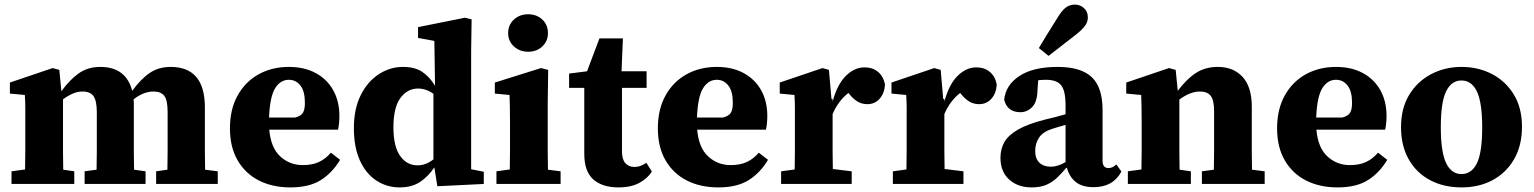

<svg xmlns="http://www.w3.org/2000/svg" viewBox="-20 -800 6671 835"><path d="M30 0V-55L89 -63Q90 -100 90 -140Q90 -180 90 -213V-271Q90 -308 90 -332.5Q90 -357 88 -387L23 -393V-441L209 -504L238 -496L247 -403Q281 -451 321 -480Q361 -509 416 -509Q528 -509 555 -405Q593 -457 631.5 -483Q670 -509 722 -509Q871 -509 871 -333V-213Q871 -179 871 -139Q871 -99 872 -62L927 -55V0H659V-55L708 -62Q709 -99 709 -139Q709 -179 709 -213V-312Q709 -364 694.5 -383Q680 -402 648 -402Q604 -402 561 -368Q562 -361 562 -352.5Q562 -344 562 -336V-213Q562 -179 562 -139Q562 -99 563 -62L613 -55V0H348V-55L400 -62Q401 -99 401 -139.5Q401 -180 401 -214V-312Q401 -361 387 -381.5Q373 -402 339 -402Q317 -402 295.5 -392.5Q274 -383 254 -368V-213Q254 -180 254 -139.5Q254 -99 255 -62L303 -55V0Z M1236 -453Q1200 -453 1177 -417Q1154 -381 1150 -289H1264Q1290 -296 1298 -310.5Q1306 -325 1306 -353Q1306 -403 1286.5 -428Q1267 -453 1236 -453ZM1243 15Q1165 15 1106 -15Q1047 -45 1013.5 -102.5Q980 -160 980 -242Q980 -325 1013.5 -385Q1047 -445 1105 -477Q1163 -509 1236 -509Q1304 -509 1353.5 -482Q1403 -455 1429.5 -407Q1456 -359 1456 -296Q1456 -263 1450 -236H1151Q1158 -157 1199 -119.5Q1240 -82 1297 -82Q1338 -82 1367 -95.5Q1396 -109 1419 -136L1459 -105Q1426 -49 1375.5 -17Q1325 15 1243 15Z M1691 -246Q1691 -163 1720 -122Q1749 -81 1796 -81Q1816 -81 1833 -88Q1850 -95 1865 -107V-392Q1833 -415 1798 -415Q1752 -415 1721.5 -374Q1691 -333 1691 -246ZM1882 10 1869 -72Q1842 -32 1806.5 -8.5Q1771 15 1718 15Q1662 15 1616.5 -15Q1571 -45 1545 -102.5Q1519 -160 1519 -243Q1519 -326 1548.5 -385.5Q1578 -445 1627 -477Q1676 -509 1732 -509Q1785 -509 1817 -487Q1849 -465 1872 -427L1869 -622L1798 -635V-682L2002 -723L2031 -716L2029 -578V-64L2084 -53V0Z M2139 0V-55L2197 -63Q2198 -100 2198 -140Q2198 -180 2198 -213V-264Q2198 -302 2197.5 -329.5Q2197 -357 2196 -387L2132 -393V-441L2333 -504L2364 -496L2362 -355V-213Q2362 -180 2362 -139.5Q2362 -99 2363 -62L2418 -55V0ZM2277 -575Q2240 -575 2215 -598Q2190 -621 2190 -656Q2190 -692 2215 -715Q2240 -738 2277 -738Q2314 -738 2338.5 -715Q2363 -692 2363 -656Q2363 -621 2338.5 -598Q2314 -575 2277 -575Z M2669 15Q2600 15 2560.5 -19.5Q2521 -54 2521 -131V-418H2455V-480L2533 -490L2587 -633H2689L2683 -490H2792V-418H2685V-141Q2685 -107 2699.5 -90.5Q2714 -74 2739 -74Q2754 -74 2766.5 -79Q2779 -84 2791 -92L2815 -54Q2798 -26 2762 -5.5Q2726 15 2669 15Z M3097 -453Q3061 -453 3038 -417Q3015 -381 3011 -289H3125Q3151 -296 3159 -310.5Q3167 -325 3167 -353Q3167 -403 3147.5 -428Q3128 -453 3097 -453ZM3104 15Q3026 15 2967 -15Q2908 -45 2874.5 -102.5Q2841 -160 2841 -242Q2841 -325 2874.5 -385Q2908 -445 2966 -477Q3024 -509 3097 -509Q3165 -509 3214.5 -482Q3264 -455 3290.5 -407Q3317 -359 3317 -296Q3317 -263 3311 -236H3012Q3019 -157 3060 -119.5Q3101 -82 3158 -82Q3199 -82 3228 -95.5Q3257 -109 3280 -136L3320 -105Q3287 -49 3236.5 -17Q3186 15 3104 15Z M3377 0V-55L3436 -63Q3437 -100 3437 -140Q3437 -180 3437 -213V-271Q3437 -309 3437 -333Q3437 -357 3435 -387L3371 -393V-441L3557 -504L3585 -496L3596 -370L3601 -369V-358Q3621 -433 3658.5 -470Q3696 -507 3740 -507Q3775 -507 3798.5 -487.5Q3822 -468 3829 -432Q3826 -393 3805 -370Q3784 -347 3752 -347Q3728 -347 3708.5 -359Q3689 -371 3672 -393L3670 -396Q3626 -362 3601 -304V-213Q3601 -181 3601 -141Q3601 -101 3602 -65L3684 -55V0Z M3863 0V-55L3922 -63Q3923 -100 3923 -140Q3923 -180 3923 -213V-271Q3923 -309 3923 -333Q3923 -357 3921 -387L3857 -393V-441L4043 -504L4071 -496L4082 -370L4087 -369V-358Q4107 -433 4144.5 -470Q4182 -507 4226 -507Q4261 -507 4284.5 -487.5Q4308 -468 4315 -432Q4312 -393 4291 -370Q4270 -347 4238 -347Q4214 -347 4194.5 -359Q4175 -371 4158 -393L4156 -396Q4112 -362 4087 -304V-213Q4087 -181 4087 -141Q4087 -101 4088 -65L4170 -55V0Z M4736 14Q4687 14 4659 -8Q4631 -30 4620 -70H4617Q4597 -46 4577 -27Q4557 -8 4531 3.5Q4505 15 4466 15Q4407 15 4369 -19Q4331 -53 4331 -114Q4331 -152 4348 -182Q4365 -212 4407.5 -236.5Q4450 -261 4525 -280Q4548 -285 4570 -291Q4592 -297 4614 -303V-343Q4614 -405 4595 -429Q4576 -453 4529 -453Q4521 -453 4512.5 -452.5Q4504 -452 4495 -451L4492 -408Q4491 -357 4469 -334.5Q4447 -312 4418 -312Q4361 -312 4347 -366Q4354 -431 4414 -470Q4474 -509 4580 -509Q4681 -509 4728 -464.5Q4775 -420 4775 -322V-101Q4775 -69 4801 -69Q4818 -69 4835 -85L4857 -54Q4821 14 4736 14ZM4482 -143Q4482 -110 4500.5 -92.5Q4519 -75 4550 -75Q4580 -75 4614 -95V-257Q4600 -253 4586.5 -249Q4573 -245 4560 -241Q4517 -228 4499.5 -202.5Q4482 -177 4482 -143ZM4498 -591Q4513 -617 4530.5 -645Q4548 -673 4576 -718Q4596 -752 4613.5 -766Q4631 -780 4655 -780Q4677 -780 4694 -765Q4711 -750 4711 -724Q4711 -702 4695.5 -683.5Q4680 -665 4651 -643Q4613 -614 4588 -594Q4563 -574 4540 -557Z M4885 0V-55L4944 -63Q4945 -100 4945 -140Q4945 -180 4945 -213V-271Q4945 -308 4944.5 -332.5Q4944 -357 4943 -387L4878 -393V-441L5064 -504L5093 -496L5102 -405Q5141 -457 5181.5 -483Q5222 -509 5276 -509Q5344 -509 5384 -465.5Q5424 -422 5424 -336V-214Q5424 -180 5424 -139.5Q5424 -99 5425 -62L5480 -55V0H5207V-55L5259 -62Q5260 -99 5260 -139.5Q5260 -180 5260 -214V-317Q5260 -364 5245.5 -383Q5231 -402 5199 -402Q5156 -402 5109 -367V-213Q5109 -180 5109 -139.5Q5109 -99 5110 -62L5159 -55V0Z M5790 -453Q5754 -453 5731 -417Q5708 -381 5704 -289H5818Q5844 -296 5852 -310.5Q5860 -325 5860 -353Q5860 -403 5840.5 -428Q5821 -453 5790 -453ZM5797 15Q5719 15 5660 -15Q5601 -45 5567.5 -102.5Q5534 -160 5534 -242Q5534 -325 5567.5 -385Q5601 -445 5659 -477Q5717 -509 5790 -509Q5858 -509 5907.5 -482Q5957 -455 5983.5 -407Q6010 -359 6010 -296Q6010 -263 6004 -236H5705Q5712 -157 5753 -119.5Q5794 -82 5851 -82Q5892 -82 5921 -95.5Q5950 -109 5973 -136L6013 -105Q5980 -49 5929.5 -17Q5879 15 5797 15Z M6336 15Q6259 15 6199.5 -16.5Q6140 -48 6106.5 -107Q6073 -166 6073 -247Q6073 -329 6108.5 -387.5Q6144 -446 6204 -477.5Q6264 -509 6336 -509Q6409 -509 6468.5 -478Q6528 -447 6563.5 -389Q6599 -331 6599 -249Q6599 -167 6565 -108Q6531 -49 6472 -17Q6413 15 6336 15ZM6336 -43Q6380 -43 6403 -90Q6426 -137 6426 -246Q6426 -354 6403 -402Q6380 -450 6336 -450Q6292 -450 6269 -402.5Q6246 -355 6246 -247Q6246 -139 6269 -91Q6292 -43 6336 -43Z"/></svg>

Font: Source Serif 4 SmText
Style: Bold
Weight: 700
Designer: Frank Grießhammer
Foundry: Adobe
Version: Version 4.005;hotconv 1.1.0;makeotfexe 2.6.0